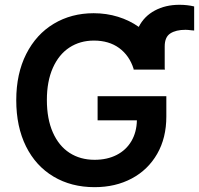

<svg xmlns="http://www.w3.org/2000/svg" viewBox="-20 -772 831 802"><path d="M538.1 -484.4Q520.5 -540 477.8 -571.3Q435.1 -602.5 372.1 -602.5Q314.5 -602.5 270 -573.5Q225.6 -544.4 200.7 -488.3Q175.8 -432.1 175.8 -354.5Q175.8 -275.4 200.7 -219Q225.6 -162.6 270.5 -133.5Q315.4 -104.5 375 -104.5Q427.7 -104.5 467.3 -124.8Q506.8 -145 528.8 -182.4Q550.8 -219.7 551.8 -269.5H387.7V-370.1H674.8V-285.2Q674.8 -195.8 636.5 -129.2Q598.1 -62.5 530.3 -26.4Q462.4 9.8 375 9.8Q277.8 9.8 203.6 -34.4Q129.4 -78.6 88.6 -160.6Q47.9 -242.7 47.9 -353.5Q47.9 -464.4 89.6 -546.6Q131.3 -628.9 204.8 -672.9Q278.3 -716.8 371.1 -716.8Q424.8 -716.8 472.9 -701.9Q521 -687 559.6 -659.7Q582 -704.1 626.7 -728Q671.4 -752 729.5 -752Q762.2 -752 791 -745.1V-644.5L779.3 -645.5Q763.7 -647.5 754.9 -647.5Q714.8 -647.5 691.4 -632.3Q668 -617.2 668 -578.1V-487.3L668.9 -481.4H538.1Z"/></svg>

Font: Pretendard GOV SemiBold
Style: Regular
Weight: 600
Designer: Base glyphs from Inter by Rasmus Andersson; Hangeul glyphs from Noto Sans CJK(Source Han Sans) by Jang Soo-young and Kan
Foundry: Kil Hyung-jin
Version: Version 1.309